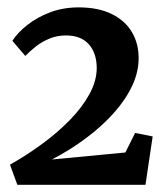

<svg xmlns="http://www.w3.org/2000/svg" viewBox="-20 -923 452 520"><path d="M7 -477Q51.5 -502 93.5 -532.8Q135.5 -563.5 169 -597.8Q202.5 -632 222.2 -668Q242 -704 242 -739.5Q241.5 -780 220.2 -803.5Q199 -827 158.5 -827Q134.5 -827 114 -818.5Q93.5 -810 77.2 -797.2Q61 -784.5 48.5 -771.5L13.5 -812.5Q28.5 -835.5 54.8 -856Q81 -876.5 116.2 -889.8Q151.5 -903 193 -903Q246 -903 282.2 -885.2Q318.5 -867.5 337 -836.5Q355.5 -805.5 355.5 -765.5Q355.5 -728 337.8 -690.2Q320 -652.5 288 -616.8Q256 -581 213.2 -549Q170.5 -517 120.5 -491L319.5 -510L346 -563L393.5 -553.5L374 -422.5H27Z"/></svg>

Font: Merriweather 36pt
Style: Bold
Weight: 700
Designer: Eben Sorkin
Foundry: Eben Sorkin
Version: Version 2.100